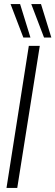

<svg xmlns="http://www.w3.org/2000/svg" viewBox="-20 -926 273 946"><path d="M12 0 122 -700H176L65 0ZM95 -741 32 -906H79L130 -741ZM197 -741 134 -906H182L233 -741Z"/></svg>

Font: Georama SemiCondensed Light
Style: Italic
Weight: 300
Width: 4
Italic angle: -9°
Designer: Jean-Baptiste Levee
Foundry: Production Type
Version: Version 1.000